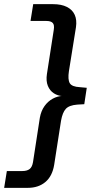

<svg xmlns="http://www.w3.org/2000/svg" viewBox="-75 -725 475 925"><path d="M-55 180 -42 99H33Q55 99 67.5 89.5Q80 80 84 56L117 -158Q123 -191 139.5 -214Q156 -237 179 -249.5Q202 -262 227 -263L228 -262Q204 -263 184.5 -275.5Q165 -288 155.5 -311.5Q146 -335 151 -368L184 -581Q188 -605 179 -614.5Q170 -624 149 -624H72L85 -705H180Q221 -705 247.5 -691.5Q274 -678 285 -653.5Q296 -629 291 -594L257 -382Q251 -342 261 -324.5Q271 -307 310 -305L343 -302L331 -223L297 -221Q258 -218 242 -200.5Q226 -183 219 -143L186 69Q177 124 143.5 152Q110 180 59 180Z"/></svg>

Font: Nunito Sans 10pt SemiBold
Style: Italic
Weight: 600
Italic angle: -9°
Designer: Vernon Adams
Foundry: Vernon Adams
Version: Version 3.101;gftools[0.9.27]